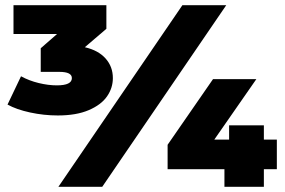

<svg xmlns="http://www.w3.org/2000/svg" viewBox="-20 -720 1097 740"><path d="M415 -419Q415 -381 392.5 -348.5Q370 -316 322 -295.5Q274 -275 203 -275Q149 -275 96 -286.5Q43 -298 9 -317L61 -426Q92 -409 129 -400Q166 -391 199 -391Q257 -391 257 -419Q257 -443 209 -443H137V-534L200 -589H32V-700H390V-609L307 -538Q359 -526 387 -494.5Q415 -463 415 -419ZM683 -700H852L374 0H205ZM1047 -68H997V0H845V-68H626V-162L801 -415H968L806 -182H863V-237H997V-182H1047Z"/></svg>

Font: Montserrat Alternates Black
Style: Regular
Weight: 900
Designer: Julieta Ulanovsky
Foundry: Julieta Ulanovsky
Version: Version 7.200